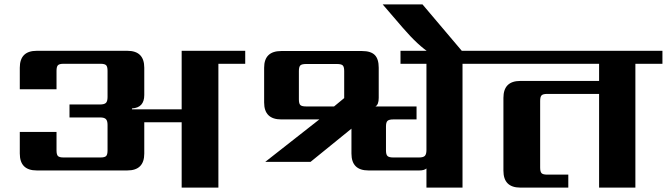

<svg xmlns="http://www.w3.org/2000/svg" viewBox="-20 -853 3032 873"><path d="M1095 -622V-563H973V0H806V-297H636V-155Q636 -78 559 -78H147Q70 -78 70 -155V-253H237V-169Q237 -150 243.5 -143.5Q250 -137 269 -137H437Q456 -137 462.5 -143.5Q469 -150 469 -169V-285Q469 -304 461.5 -311.5Q454 -319 435 -319H296V-378H435Q454 -378 461.5 -385Q469 -392 469 -412V-531Q469 -550 462.5 -556.5Q456 -563 437 -563H269Q250 -563 243.5 -556.5Q237 -550 237 -531V-447H70V-545Q70 -622 147 -622H559Q636 -622 636 -545V-421Q636 -363 580 -360V-356H806V-622Z M1339 -530V-401Q1339 -382 1345.5 -375.5Q1352 -369 1372 -369H1499L1545 -407V-530Q1545 -549 1538.5 -555.5Q1532 -562 1512 -562H1372Q1352 -562 1345.5 -555.5Q1339 -549 1339 -530ZM2202 -622V-563H2083V0H1919V-87Q1909 -78 1887 -78H1655Q1578 -78 1578 -155V-268L1392 -117H1186L1432 -310H1259Q1181 -310 1181 -387V-545Q1181 -621 1259 -621H1626Q1666 -621 1684 -603Q1702 -585 1702 -545V-408Q1702 -377 1687 -369H1874V-310H1768Q1749 -310 1742 -303.5Q1735 -297 1735 -278V-169Q1735 -150 1742 -143.5Q1749 -137 1768 -137H1885Q1905 -137 1912 -144.5Q1919 -152 1919 -171V-563H1801V-622Z M2089 -611H1936Q1882 -645 1812 -726L1720 -833H1901Z M2992 -622V-563H2869V0H2704V-426H2468Q2449 -426 2442.5 -419.5Q2436 -413 2436 -394V-91Q2436 -72 2442.5 -65.5Q2449 -59 2468 -59H2564V0H2346Q2269 0 2269 -77V-408Q2269 -485 2346 -485H2704V-563H2162V-622Z"/></svg>

Font: Sarpanch
Style: Bold
Weight: 700
Designer: Manushi Parikh (Devanagari and Latin), Jyotish Sonowal (Devanagari)
Foundry: Indian Type Foundry
Version: Version 2.004;PS 1.0;hotconv 1.0.78;makeotf.lib2.5.61930; tt